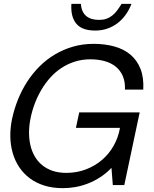

<svg xmlns="http://www.w3.org/2000/svg" viewBox="-20 -958 799 994"><path d="M557.1 -88.9Q530.3 -61 499.5 -41Q468.8 -21 436.3 -8.3Q403.8 4.4 370.6 10.3Q337.4 16.1 305.7 16.1Q252.4 16.1 209.5 2.7Q166.5 -10.7 134 -35.2Q101.6 -59.6 79.3 -93Q57.1 -126.5 45.7 -166.3Q34.2 -206.1 33.4 -251Q32.7 -295.9 42.5 -342.8Q53.7 -395 73.5 -443.8Q93.3 -492.7 121.3 -535.9Q149.4 -579.1 185.5 -615Q221.7 -650.9 264.9 -676.5Q308.1 -702.1 358.4 -716.6Q408.7 -731 464.8 -731Q522.9 -731 571.8 -717.5Q620.6 -704.1 655 -675.3Q689.5 -646.5 707.3 -601.6Q725.1 -556.6 721.7 -494.1H627Q628.4 -534.7 615.7 -564.2Q603 -593.8 579.1 -613Q555.2 -632.3 521.7 -641.6Q488.3 -650.9 447.8 -650.9Q404.8 -650.9 367.2 -638.9Q329.6 -627 297.9 -606Q266.1 -585 240.5 -556.4Q214.8 -527.8 194.8 -494.1Q174.8 -460.4 160.6 -423.3Q146.5 -386.2 138.7 -348.1Q130.9 -311 130.4 -275.4Q129.9 -239.7 137 -208Q144 -176.3 159.2 -149.7Q174.3 -123 197.5 -103.8Q220.7 -84.5 252 -73.7Q283.2 -63 322.8 -63Q377.9 -63 425 -81.1Q472.2 -99.1 508.5 -130.4Q544.9 -161.6 568.8 -204.3Q592.8 -247.1 601.1 -295.9H373L390.1 -376H703.1L623.5 0H564ZM398.4 -938Q405.3 -855 493.2 -855Q514.6 -855 531 -860.8Q547.4 -866.7 561 -877.4Q574.7 -888.2 586.2 -903.6Q597.7 -918.9 609.4 -938H660.6Q648.4 -906.2 629.9 -880.6Q611.3 -855 587.4 -837.2Q563.5 -819.3 534.9 -809.6Q506.3 -799.8 473.1 -799.8Q404.3 -799.8 374.8 -835.7Q345.2 -871.6 349.6 -938Z"/></svg>

Font: XB Khoramshahr
Style: Italic
Weight: 400
Italic angle: -12°
Designer: Behnam
Foundry: Irmug
Version: Version 8.005 2009